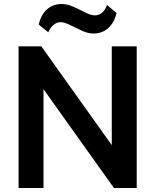

<svg xmlns="http://www.w3.org/2000/svg" viewBox="-20 -942 778 962"><path d="M540 -710H665V0H551L198 -495V0H73V-710H187L540 -215ZM448 -774Q421 -774 390.5 -788Q360 -802 331.5 -816.5Q303 -831 282 -831Q265 -831 248.5 -817.5Q232 -804 222 -780L174 -819Q186 -870 216.5 -896Q247 -922 290 -922Q317 -922 348 -908Q379 -894 407.5 -879.5Q436 -865 456 -865Q475 -865 491 -878Q507 -891 516 -917L564 -877Q552 -827 521.5 -800.5Q491 -774 448 -774Z"/></svg>

Font: Livvic SemiBold
Style: Regular
Weight: 600
Designer: Jacques Le Bailly, Baron von Fonthausen
Version: Version 1.001; ttfautohint (v1.8.2)